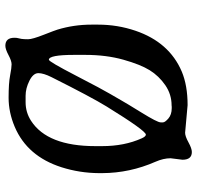

<svg xmlns="http://www.w3.org/2000/svg" viewBox="-30 -716 769 750"><g transform="rotate(-90 355.0 -341.5)"><path d="M158.7 -354V-327.6Q158.7 -240.7 189 -173.3Q196.3 -156.7 203.6 -156.7Q218.8 -156.7 313.5 -310.1Q350.1 -369.6 428.2 -525.4Q443.8 -556.6 443.8 -576.7Q443.8 -596.7 414.1 -611.6Q384.3 -626.5 355.5 -626.5H330.1Q290.5 -626.5 257.3 -605Q158.7 -541 158.7 -354ZM251.5 -99.1V-89.8Q251.5 -82 266.6 -68.8Q281.7 -55.7 307.1 -55.7H312.5L317.9 -56.2Q360.8 -56.2 396.7 -80.8Q432.6 -105.5 455.1 -141.6Q477.5 -177.7 496.3 -244.6Q515.1 -311.5 515.1 -393.6V-436.5Q515.1 -535.6 496.1 -535.6Q488.8 -535.6 434.1 -429.9Q379.4 -324.2 363 -296.9Q346.7 -269.5 337.4 -252.7Q328.1 -235.8 289.8 -173.8Q251.5 -111.8 251.5 -99.1ZM318.8 6.3 210.9 -3.4Q197.3 -3.4 173.3 9.8Q149.4 22.9 135.7 22.9Q105.5 22.9 105.5 -13.7L111.3 -60.1Q111.3 -87.9 97.7 -119.1Q53.7 -219.2 53.2 -327.1V-340.3Q53.7 -415.5 76.2 -486.3Q119.1 -620.1 233.9 -668.9Q290.5 -692.9 347.7 -692.9Q404.8 -692.9 434.8 -687Q464.8 -681.2 478.3 -681.2Q491.7 -681.2 514.6 -693.4Q537.6 -705.6 550.8 -705.6Q582 -705.6 582 -669.9L581.5 -661.1L577.6 -642.6Q576.2 -633.3 576.2 -616.7Q576.2 -600.1 593.8 -555.4Q611.3 -510.7 613.8 -502Q633.3 -438 633.3 -369.1V-343.3Q633.3 -267.6 609.4 -197.3Q564.5 -65.4 450.2 -16.6Q396 6.3 318.8 6.3Z"/></g></svg>

Font: Averia Libre
Style: Regular
Weight: 400
Version: Version 1.002